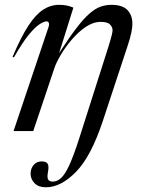

<svg xmlns="http://www.w3.org/2000/svg" viewBox="-20 -542 585 794"><path d="M170 232.5Q139.5 232.5 123 215.8Q106.5 199 106.5 176Q106.5 155.5 118.8 140.5Q131 125.5 152.5 125.5Q171 125.5 177 135.2Q183 145 178.5 168.5Q174 192 179.2 200.5Q184.5 209 198.5 209Q215.5 209 231.5 195.2Q247.5 181.5 265.8 142.8Q284 104 308 29L427.5 -346Q439 -383 442.2 -397Q445.5 -411 445.5 -416.5Q445.5 -430 435 -440.8Q424.5 -451.5 396.5 -451.5Q365.5 -451.5 334.8 -430.8Q304 -410 277.2 -378.8Q250.5 -347.5 231.8 -315.8Q213 -284 205.5 -262L117.5 0H36L181 -431Q184 -439.5 182.2 -446.5Q180.5 -453.5 172 -453.5Q161.5 -453.5 142.8 -441.2Q124 -429 97.8 -396.8Q71.5 -364.5 37.5 -304.5L32 -307Q66.5 -388.5 97.2 -435.5Q128 -482.5 158.8 -502.2Q189.5 -522 224 -522Q242.5 -522 255.8 -519.2Q269 -516.5 283.5 -510.5L224.5 -322.5Q265.5 -386 295.8 -425.5Q326 -465 350.2 -486Q374.5 -507 396 -514.5Q417.5 -522 440.5 -522Q486.5 -522 507 -500.5Q527.5 -479 527.5 -443.5Q527.5 -429.5 523.2 -407.5Q519 -385.5 506 -347L405.5 -42.5Q357 104.5 294.5 168.5Q232 232.5 170 232.5Z"/></svg>

Font: Newsreader 72pt
Style: Italic
Weight: 400
Italic angle: -17°
Designer: Hugues Gentile
Foundry: Production Type
Version: Version 1.003; ttfautohint (v1.8.3)